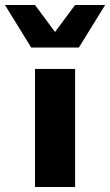

<svg xmlns="http://www.w3.org/2000/svg" viewBox="-77 -751 442 771"><path d="M63.5 -474.1H224.6V0H63.5ZM-57.1 -731H63.5L144 -622.6L224.6 -731H345.2L239.7 -560.1H48.3Z"/></svg>

Font: Glacial Indifference
Style: Bold
Weight: 700
Designer: Alfredo Marco Pradil
Foundry: Alfredo Marco Pradil
Version: Version 1.312